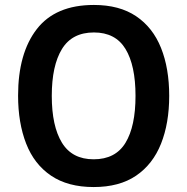

<svg xmlns="http://www.w3.org/2000/svg" viewBox="-20 -745 756 775"><path d="M663 -358Q663 -248 630 -165Q597 -82 529.5 -36Q462 10 358 10Q254 10 186 -36Q118 -82 85.5 -165.5Q53 -249 53 -359Q53 -530 128.5 -627.5Q204 -725 359 -725Q462 -725 529.5 -679.5Q597 -634 630 -551.5Q663 -469 663 -358ZM189 -358Q189 -236 230 -169Q271 -102 358 -102Q446 -102 486.5 -168.5Q527 -235 527 -358Q527 -481 486.5 -547.5Q446 -614 359 -614Q271 -614 230 -547Q189 -480 189 -358Z"/></svg>

Font: Noto Sans Bengali SemiCondensed SemiBold
Style: Regular
Weight: 600
Width: 4
Designer: Joana Ranito - Universal Thirst; Jelle Bosma - Monotype Design Team
Foundry: Universal Thirst ehf.
Version: Version 3.000; ttfautohint (v1.8.4.7-5d5b)